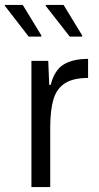

<svg xmlns="http://www.w3.org/2000/svg" viewBox="-52 -756 399 776"><path d="M0 0ZM75 -510H143L147 -413H153Q168 -473 205.5 -495.5Q243 -518 304 -518V-441Q244 -441 210.5 -419.5Q177 -398 164 -354.5Q151 -311 151 -239V0H75ZM115 -608H64L-32 -732V-736H40L115 -613ZM280 -608H230L133 -732V-736H205L280 -613Z"/></svg>

Font: Assailand
Style: Regular
Weight: 400
Designer: Hector Gatti with collaboration of the Omnibus-Type team
Foundry: Omnibus-Type
Version: Version 0.072;October 19, 2019;FontCreator 12.0.0.2547 64-bi